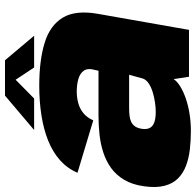

<svg xmlns="http://www.w3.org/2000/svg" viewBox="-28 -748 784 768"><g transform="rotate(-90 364.0 -364.0)"><path d="M224 7.5Q260.5 7.5 294 2Q327.5 -3.5 355.2 -13.2Q383 -23 403 -35.5Q423 -48 431.5 -61.5L441 0H628.5L692.5 -363.5Q708.5 -453.5 677.5 -504.8Q646.5 -556 576.5 -577.5Q506.5 -599 405 -599Q342 -599 286.2 -590.2Q230.5 -581.5 185.2 -563.2Q140 -545 107.2 -516Q74.5 -487 57 -446L266.5 -383Q278 -408.5 295.8 -422.8Q313.5 -437 335.8 -443Q358 -449 382 -449Q408.5 -449 431.2 -442.8Q454 -436.5 465.2 -420.8Q476.5 -405 468 -375.5L465 -362H284Q247.5 -362 210.2 -358Q173 -354 138.8 -343Q104.5 -332 76.2 -311.8Q48 -291.5 28.8 -259.2Q9.5 -227 3 -180.5Q-4 -132 4.8 -98.2Q13.5 -64.5 34.5 -43.8Q55.5 -23 85.5 -11.8Q115.5 -0.5 151.2 3.5Q187 7.5 224 7.5ZM300.5 -133Q286.5 -133 273.5 -135Q260.5 -137 250.5 -142.5Q240.5 -148 235.5 -158.5Q230.5 -169 232.5 -187Q235 -205 242.2 -215.5Q249.5 -226 260.5 -231.2Q271.5 -236.5 285.8 -238Q300 -239.5 316 -239.5H449L433.5 -183.5Q428 -170 413.2 -160.5Q398.5 -151 378.8 -145Q359 -139 338.2 -136Q317.5 -133 300.5 -133ZM228 -619.5H354L429 -693.5L478 -619.5H605L507 -736H365.5Z"/></g></svg>

Font: Anybody UltraCondensed Thin Black
Style: Italic
Weight: 900
Italic angle: -10°
Version: Version 1.111